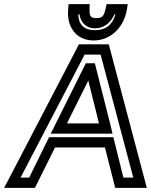

<svg xmlns="http://www.w3.org/2000/svg" viewBox="-45 -890 735 935"><path d="M661 -9 489 -658 485 -674H468H356H339L331 -658L-7 -9L-25 25H12H108H125L133 9L223 -172H466L512 9L516 25H533H634H670L661 -9ZM604 -25H556L511 -206L507 -222H489H211H194L186 -206L97 -25H55L367 -624H445L604 -25ZM437 -289H281L385 -498L437 -289ZM495 -273 421 -566 417 -582H399H390H373L365 -566L219 -273L202 -239H238H467H503L495 -273ZM551 -870H497H474L469 -847C461 -810 452 -802 424 -802C397 -802 390 -810 391 -847L392 -870H369H315H289L287 -844C279 -762 324 -693 411 -693C498 -693 560 -762 573 -844L577 -870H551ZM517 -820C503 -770 471 -743 417 -743C364 -743 338 -770 336 -820H342C348 -779 376 -752 418 -752C460 -752 495 -779 512 -820H517Z"/></svg>

Font: Gamestation Text Outline
Style: Italic
Weight: 400
Designer: Jonas Hecksher
Foundry: Jonas Hecksher, Playtypeª, e-types AS
Version: Version 1.003